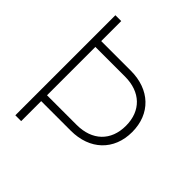

<svg xmlns="http://www.w3.org/2000/svg" viewBox="-198 -848 977 977"><g transform="rotate(45 290.5 -360.0)"><path d="M112 0V-144H325C461.5 -144 551 -229.5 551 -360C551 -491 462 -576 325 -576H112V-720H70V0ZM112 -534H325C437 -534 506 -467.5 506 -360C506 -252.5 437 -186 325 -186H112Z"/></g></svg>

Font: Vela Sans ExtLt
Style: Regular
Weight: 200
Designer: Principal design: Mikhail Sharanda - project Manrope.
Design modification: Ravid Balaliev
Foundry: Mikhail Sharanda
Version: Version 1.001